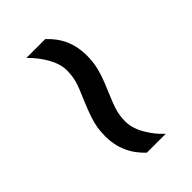

<svg xmlns="http://www.w3.org/2000/svg" viewBox="11 -607 569 569"><g transform="rotate(45 296.0 -322.5)"><path d="M70 -335Q95 -362 125 -375Q155 -388 191 -388Q210 -388 226 -385.5Q242 -383 262 -376.5Q282 -370 312 -357Q349 -341 369 -335.5Q389 -330 410 -330Q438 -330 468 -347Q498 -364 521 -389V-310Q497 -284 466.5 -270.5Q436 -257 400 -257Q381 -257 365 -259.5Q349 -262 329.5 -268.5Q310 -275 279 -288Q243 -304 223.5 -309.5Q204 -315 181 -315Q154 -315 124 -298Q94 -281 70 -256Z"/></g></svg>

Font: utamil15
Style: Book
Weight: 400
Designer: Jelle Bosma - Monotype Design Team
Foundry: Monotype Imaging Inc.
Version: Version 2.003